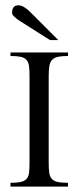

<svg xmlns="http://www.w3.org/2000/svg" viewBox="-20 -694 291 714"><path d="M19 0V-14.2Q43 -14.2 57.1 -17.3Q71.3 -20.5 78.6 -28.6Q85.9 -36.6 87.9 -51Q89.8 -65.4 89.8 -87.9V-411.1Q89.8 -434.1 87.9 -448.5Q85.9 -462.9 78.6 -471.2Q71.3 -479.5 57.1 -482.7Q43 -485.8 19 -485.8V-499H232.9V-485.8Q209.5 -485.8 195.3 -482.7Q181.2 -479.5 173.6 -471.2Q166 -462.9 163.6 -448.5Q161.1 -434.1 161.1 -411.1V-87.9Q161.1 -65.4 163.3 -51Q165.5 -36.6 172.9 -28.6Q180.2 -20.5 194.3 -17.3Q208.5 -14.2 232.9 -14.2V0ZM166 -544.9 58.1 -613.3Q24.9 -633.8 24.9 -646Q24.9 -674.3 47.9 -674.3Q67.4 -674.3 91.8 -649.9L196.8 -544.9Z"/></svg>

Font: Scheherazade Urdu
Style: Regular
Weight: 400
Designer: SIL International
Foundry: SIL International
Version: Version 1.005 (build 117/117)